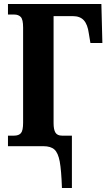

<svg xmlns="http://www.w3.org/2000/svg" viewBox="-20 -734 539 964"><path d="M198 0H20V-53H51Q74 -53 85 -65.5Q96 -78 96 -118V-596Q96 -636 84.5 -648.5Q73 -661 51 -661H20V-714H489L494 -518H434L426 -566Q420 -611 401 -632Q382 -653 346 -653H249V-116Q249 -83 258.5 -68Q268 -53 291 -53H341V210H291Q288 121 280 77.5Q272 34 253.5 17Q235 0 198 0Z"/></svg>

Font: Noto Serif CondExtraBold
Style: Regular
Weight: 800
Width: 3
Designer: Monotype Design Team
Foundry: Monotype Imaging Inc.
Version: Version 1.001